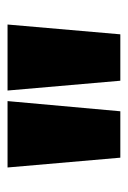

<svg xmlns="http://www.w3.org/2000/svg" viewBox="65 -805 339 509"><g transform="rotate(-90 234.5 -550.5)"><path d="M45 -700H221L194 -401H71ZM249 -700H424L398 -401H275Z"/></g></svg>

Font: Overpass Heavy
Style: Regular
Weight: 900
Designer: Delve Withrington, Thomas Jockin
Foundry: Delve Fonts
Version: Version 3.000;DELV;Overpass